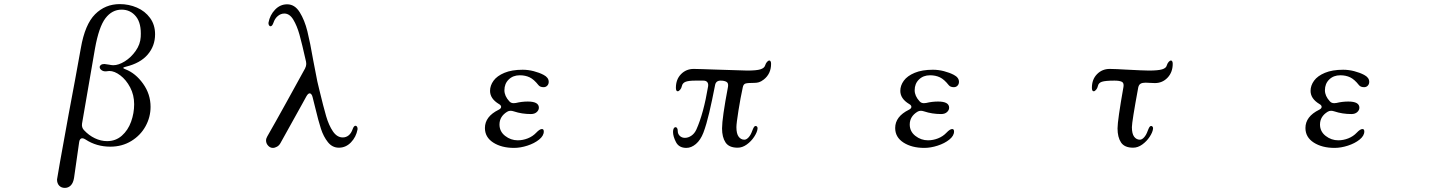

<svg xmlns="http://www.w3.org/2000/svg" viewBox="-20 -720 7040 936"><path d="M296 196Q313 196 325 184Q337 172 341 147L366 -28Q369 -46 381 -46Q388 -46 397 -40Q450 -5 518 -5Q575 -5 620 -32.5Q665 -60 689.5 -104.5Q714 -149 714 -199Q714 -261 677.5 -312Q641 -363 592 -382Q581 -386 581 -389Q581 -392 594 -395Q664 -412 700 -454Q736 -496 736 -553Q736 -599 711.5 -632.5Q687 -666 647.5 -683Q608 -700 564 -700Q493 -700 443.5 -650.5Q394 -601 374 -485Q348 -339 315 -165Q258 148 258 155Q258 174 268.5 185Q279 196 296 196ZM380 -118 443 -483Q462 -589 494 -631Q526 -673 573 -673Q616 -673 643 -639.5Q670 -606 666 -540Q664 -504 641.5 -472Q619 -440 588.5 -421Q558 -402 532 -402Q526 -402 510 -405Q494 -408 489 -408Q478 -408 472 -403.5Q466 -399 466 -393Q466 -384 476.5 -377Q487 -370 504 -373Q507 -374 513 -374Q538 -374 566.5 -352.5Q595 -331 614.5 -294Q634 -257 634 -212Q634 -168 619 -126.5Q604 -85 574 -58.5Q544 -32 502 -32Q472 -32 442.5 -46Q413 -60 389 -86Q377 -99 380 -118Z M1283 -55Q1322 -123 1374.5 -218Q1427 -313 1467 -386Q1473 -398 1473 -408Q1473 -415 1472 -419Q1452 -508 1440 -551Q1428 -594 1410 -624Q1392 -654 1366 -654Q1349 -654 1334.5 -642Q1320 -630 1313 -609Q1307 -592 1299 -592Q1294 -592 1291 -597.5Q1288 -603 1289 -610Q1296 -647 1321 -673Q1346 -699 1380 -699Q1417 -699 1441 -660.5Q1465 -622 1478.5 -567.5Q1492 -513 1507 -426Q1524 -335 1527 -323L1537 -281Q1557 -198 1570 -153.5Q1583 -109 1603 -79.5Q1623 -50 1651 -50Q1667 -50 1679.5 -60Q1692 -70 1699 -90Q1705 -107 1713 -107Q1718 -107 1721 -101.5Q1724 -96 1723 -89Q1716 -52 1691 -26Q1666 0 1632 0Q1600 0 1578.5 -27Q1557 -54 1544.5 -92.5Q1532 -131 1516 -198L1504 -246Q1502 -255 1498 -260Q1494 -265 1490 -265Q1482 -265 1474 -251L1452 -211Q1347 -22 1347 -22Q1341 -11 1330.5 -5Q1320 1 1310 1Q1297 1 1287 -10Q1277 -21 1277 -35Q1277 -45 1283 -55Z M2411 -185Q2423 -191 2423 -199Q2423 -207 2412 -213Q2369 -239 2369 -277Q2369 -303 2386 -326.5Q2403 -350 2439 -365Q2475 -380 2528 -380Q2555 -380 2582 -373Q2609 -366 2630 -355Q2655 -342 2655 -321Q2655 -310 2648 -302.5Q2641 -295 2630 -295Q2613 -295 2605 -305Q2583 -333 2562 -343Q2541 -353 2514 -353Q2481 -353 2460 -332.5Q2439 -312 2439 -280Q2439 -252 2463 -226Q2471 -217 2484 -217Q2491 -217 2495 -218Q2524 -225 2553 -225Q2607 -225 2607 -195Q2607 -183 2596.5 -173.5Q2586 -164 2568 -164Q2524 -164 2485 -177Q2476 -180 2469 -180Q2460 -180 2452 -175Q2415 -152 2415 -113Q2415 -79 2442.5 -57.5Q2470 -36 2504 -36Q2529 -36 2553 -45.5Q2577 -55 2594 -73Q2611 -91 2622 -91Q2631 -91 2631 -79Q2631 -58 2608 -39.5Q2585 -21 2551 -10Q2517 1 2486 1Q2425 1 2384.5 -25Q2344 -51 2344 -96Q2344 -152 2411 -185Z M3500 -94Q3500 -144 3529 -297Q3532 -315 3521.5 -321Q3511 -327 3493 -327Q3470 -327 3466 -305Q3451 -228 3437.5 -170.5Q3424 -113 3409 -73Q3395 -37 3372.5 -18Q3350 1 3326 1Q3290 1 3275.5 -27Q3261 -55 3261 -77Q3261 -88 3264.5 -94Q3268 -100 3274 -100Q3278 -100 3281 -95Q3284 -90 3284 -82Q3284 -67 3294 -57.5Q3304 -48 3319 -48Q3335 -48 3350.5 -58.5Q3366 -69 3375 -89Q3410 -167 3432 -299Q3434 -312 3428 -319.5Q3422 -327 3409 -327H3370Q3336 -327 3321.5 -321Q3307 -315 3304 -300Q3302 -290 3295.5 -282.5Q3289 -275 3284 -275Q3275 -275 3275 -292Q3275 -333 3300 -358.5Q3325 -384 3362 -384Q3379 -384 3405 -383Q3431 -382 3462 -381Q3607 -376 3623 -376Q3668 -376 3687 -382Q3706 -388 3710 -401Q3713 -411 3719 -418Q3725 -425 3731 -425Q3734 -425 3736.5 -421Q3739 -417 3739 -409Q3739 -360 3703 -332Q3690 -322 3679.5 -319Q3669 -316 3657 -316Q3626 -316 3615 -313Q3604 -310 3601 -294Q3590 -244 3580 -181Q3570 -118 3570 -100Q3570 -68 3581 -53.5Q3592 -39 3609 -39Q3619 -39 3629.5 -50.5Q3640 -62 3647 -82Q3652 -95 3655.5 -100.5Q3659 -106 3664 -106Q3668 -106 3671 -102Q3674 -98 3673 -92Q3671 -75 3656.5 -53Q3642 -31 3620.5 -15.5Q3599 0 3576 0Q3534 0 3517 -25.5Q3500 -51 3500 -94Z M4411 -185Q4423 -191 4423 -199Q4423 -207 4412 -213Q4369 -239 4369 -277Q4369 -303 4386 -326.5Q4403 -350 4439 -365Q4475 -380 4528 -380Q4555 -380 4582 -373Q4609 -366 4630 -355Q4655 -342 4655 -321Q4655 -310 4648 -302.5Q4641 -295 4630 -295Q4613 -295 4605 -305Q4583 -333 4562 -343Q4541 -353 4514 -353Q4481 -353 4460 -332.5Q4439 -312 4439 -280Q4439 -252 4463 -226Q4471 -217 4484 -217Q4491 -217 4495 -218Q4524 -225 4553 -225Q4607 -225 4607 -195Q4607 -183 4596.5 -173.5Q4586 -164 4568 -164Q4524 -164 4485 -177Q4476 -180 4469 -180Q4460 -180 4452 -175Q4415 -152 4415 -113Q4415 -79 4442.5 -57.5Q4470 -36 4504 -36Q4529 -36 4553 -45.5Q4577 -55 4594 -73Q4611 -91 4622 -91Q4631 -91 4631 -79Q4631 -58 4608 -39.5Q4585 -21 4551 -10Q4517 1 4486 1Q4425 1 4384.5 -25Q4344 -51 4344 -96Q4344 -152 4411 -185Z M5428 -94Q5428 -133 5457 -297Q5460 -316 5448.5 -321.5Q5437 -327 5413 -327Q5369 -327 5352 -321.5Q5335 -316 5332 -300Q5330 -290 5323.5 -282.5Q5317 -275 5312 -275Q5303 -275 5303 -292Q5303 -333 5328 -358.5Q5353 -384 5390 -384Q5407 -384 5425.5 -383Q5444 -382 5462 -381Q5557 -376 5581 -376Q5626 -376 5645.5 -382Q5665 -388 5668 -401Q5671 -411 5677 -418Q5683 -425 5689 -425Q5692 -425 5694.5 -421Q5697 -417 5697 -409Q5697 -368 5672 -341.5Q5647 -315 5610 -315Q5597 -315 5585.5 -316Q5574 -317 5565 -317Q5549 -317 5540.5 -312Q5532 -307 5529 -294Q5498 -126 5498 -100Q5498 -68 5509 -53.5Q5520 -39 5537 -39Q5547 -39 5557.5 -50.5Q5568 -62 5575 -82Q5580 -95 5583.5 -100.5Q5587 -106 5592 -106Q5596 -106 5599 -102Q5602 -98 5601 -92Q5599 -75 5584.5 -53Q5570 -31 5548.5 -15.5Q5527 0 5504 0Q5462 0 5445 -25.5Q5428 -51 5428 -94Z M6411 -185Q6423 -191 6423 -199Q6423 -207 6412 -213Q6369 -239 6369 -277Q6369 -303 6386 -326.5Q6403 -350 6439 -365Q6475 -380 6528 -380Q6555 -380 6582 -373Q6609 -366 6630 -355Q6655 -342 6655 -321Q6655 -310 6648 -302.5Q6641 -295 6630 -295Q6613 -295 6605 -305Q6583 -333 6562 -343Q6541 -353 6514 -353Q6481 -353 6460 -332.5Q6439 -312 6439 -280Q6439 -252 6463 -226Q6471 -217 6484 -217Q6491 -217 6495 -218Q6524 -225 6553 -225Q6607 -225 6607 -195Q6607 -183 6596.5 -173.5Q6586 -164 6568 -164Q6524 -164 6485 -177Q6476 -180 6469 -180Q6460 -180 6452 -175Q6415 -152 6415 -113Q6415 -79 6442.5 -57.5Q6470 -36 6504 -36Q6529 -36 6553 -45.5Q6577 -55 6594 -73Q6611 -91 6622 -91Q6631 -91 6631 -79Q6631 -58 6608 -39.5Q6585 -21 6551 -10Q6517 1 6486 1Q6425 1 6384.5 -25Q6344 -51 6344 -96Q6344 -152 6411 -185Z"/></svg>

Font: Hina Mincho
Style: Regular
Weight: 400
Designer: satsuyako
Foundry: satsuyako
Version: Version 1.100